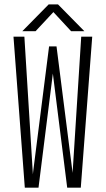

<svg xmlns="http://www.w3.org/2000/svg" viewBox="-20 -870 490 890"><path d="M371 -725.5H309.5L227.5 -814L145 -725.5H83.5L205.5 -849.5H249ZM95 0 42.5 -700H93L132.5 -62L134 -77L207.5 -655H242L315.5 -77L316.5 -68.5L356.5 -700H407.5L354.5 0H291.5L225 -529L158.5 0Z"/></svg>

Font: League Mono Condensed UltraLight
Style: Regular
Weight: 200
Width: 1
Designer: Tyler Finck
Foundry: The League of Moveable Type / Tyler Finck
Version: Version 2.210